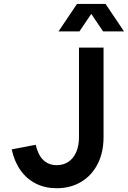

<svg xmlns="http://www.w3.org/2000/svg" viewBox="-20 -951 656 984"><path d="M40 -185.5 163.1 -209Q186.5 -105.5 270.5 -104.5Q305.2 -104.5 331.1 -122.1Q356.9 -139.6 370.8 -171.9Q384.8 -204.1 384.8 -248V-707H510.7V-248Q510.7 -170.4 480.7 -111.1Q450.7 -51.8 396 -19Q341.3 13.7 270.5 13.7Q211.4 13.7 164.1 -10Q116.7 -33.7 85 -78.6Q53.2 -123.5 40 -185.5ZM374.5 -930.7H521L615.7 -790H508.3L447.8 -879.9L387.2 -790H279.8Z"/></svg>

Font: Wanted Sans SemiBold
Style: Regular
Weight: 600
Designer: Original Design by Kil Hyung-jin and Kang Hanbin, Wanted Lab, Inc; Hangeul from Source Han Sans by Jang Soo-young and Ka
Foundry: Wanted Lab, Inc.
Version: Version 1.003